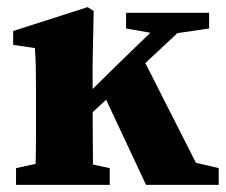

<svg xmlns="http://www.w3.org/2000/svg" viewBox="-20 -519 635 539"><path d="M25 0V-47L80 -59Q81 -96 81 -137.5Q81 -179 81 -210V-268Q81 -309 80.5 -331.5Q80 -354 78 -384L17 -393V-432L226 -499L243 -488L240 -343V-269L310 -338L402 -427L334 -439V-483H567V-439L478 -426L388 -342L530 -62L594 -47V0H390L278 -239L240 -204Q240 -167 240.5 -128Q241 -89 241 -57L288 -47V0Z"/></svg>

Font: Source Serif 4
Style: Bold
Weight: 700
Designer: Frank Grießhammer
Foundry: Adobe
Version: Version 4.005;hotconv 1.1.0;makeotfexe 2.6.0